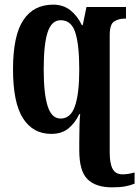

<svg xmlns="http://www.w3.org/2000/svg" viewBox="-20 -566 599 826"><path d="M462 240Q392 240 356.5 205Q321 170 321 81V45Q321 11 322 -26Q323 -63 325 -75H321Q303 -37 274.5 -13.5Q246 10 200 10Q122 10 79 -57Q36 -124 36 -268Q36 -412 80 -479Q124 -546 209 -546Q252 -546 282.5 -522Q313 -498 332 -458H336L352 -536H522V-486H517Q491 -486 471.5 -474Q452 -462 452 -415V90Q452 137 464.5 160.5Q477 184 507 184Q519 184 532 182Q545 180 559 176V224Q540 232 517.5 236Q495 240 462 240ZM241 -56Q284 -56 302.5 -109.5Q321 -163 321 -267Q321 -373 304 -426Q287 -479 241 -479Q202 -479 185 -427.5Q168 -376 168 -267Q168 -163 185 -109.5Q202 -56 241 -56Z"/></svg>

Font: Noto Serif ExtraCondensed
Style: Bold
Weight: 700
Width: 2
Designer: Monotype Design Team
Foundry: Monotype Imaging Inc.
Version: Version 2.014; ttfautohint (v1.8.4.7-5d5b)